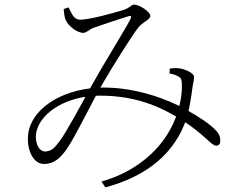

<svg xmlns="http://www.w3.org/2000/svg" viewBox="-20 -751 1040 829"><path d="M170 -43C213 -43 240 -68 267 -106C304 -158 372 -301 422 -388C464 -461 548 -594 576 -631C595 -656 629 -665 629 -683C629 -699 583 -731 560 -731C545 -731 543 -717 510 -707C477 -697 369 -666 327 -666C298 -666 290 -692 276 -719L255 -712C256 -695 259 -671 266 -660C279 -635 316 -609 339 -609C354 -609 367 -625 384 -631C426 -646 496 -669 535 -681C546 -684 550 -681 542 -666C515 -615 428 -476 381 -391C334 -306 268 -182 237 -141C216 -113 202 -97 174 -97C145 -97 126 -144 139 -189C162 -269 271 -338 413 -338C584 -338 695 -277 766 -232C863 -171 892 -122 913 -122C924 -122 931 -129 931 -141C931 -155 930 -169 913 -187C887 -215 844 -244 778 -281C705 -321 572 -373 428 -373C271 -373 132 -298 105 -190C89 -125 115 -43 170 -43ZM418 33 435 58C619 9 737 -93 786 -241C798 -280 807 -342 810 -366C813 -391 818 -404 818 -419C818 -434 785 -450 760 -455C746 -458 728 -457 713 -455L712 -434C727 -431 737 -428 748 -422C761 -415 764 -410 765 -393C767 -365 764 -322 747 -267C702 -123 580 -13 418 33Z"/></svg>

Font: Source Han Serif CN VF
Style: Regular
Weight: 250
Designer: Ryoko NISHIZUKA 西塚涼子 (kana & ideographs); Frank Grießhammer (Latin, Greek & Cyrillic); Wenlong ZHANG 张文龙 (bopomofo); San
Foundry: Adobe
Version: Version 2.002;hotconv 1.1.0;makeotfexe 2.6.0